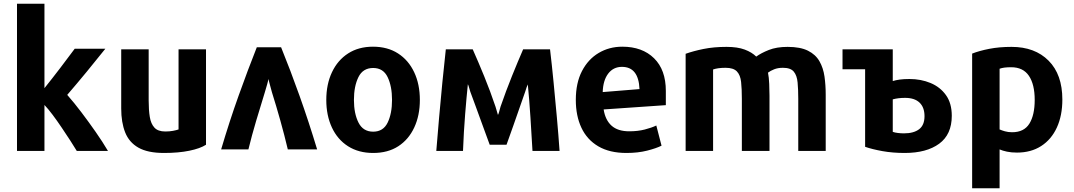

<svg xmlns="http://www.w3.org/2000/svg" viewBox="-20 -800 5749 1028"><path d="M558 8Q529 -41 492 -94Q455 -147 416 -198.5Q377 -250 340 -292Q390 -350 444 -415.5Q498 -481 544 -539H380Q346 -493 302.5 -436Q259 -379 218 -328V-780H71V8H218V-238Q238 -217 262 -185Q286 -153 310.5 -116.5Q335 -80 356.5 -47Q378 -14 391 8Z M1083 -25V-536H936V-107Q925 -103 906.5 -99.5Q888 -96 865 -96Q826 -96 807 -116.5Q788 -137 782 -174Q776 -211 776 -262V-536H629V-219Q629 -145 650 -91.5Q671 -38 721 -9.5Q771 19 858 19Q936 19 994 7Q1052 -5 1083 -25Z M1164 0H1310Q1328 -74 1351.5 -153Q1375 -232 1398 -306Q1404 -326 1410 -347Q1416 -368 1417 -377Q1419 -368 1425 -346.5Q1431 -325 1436 -306Q1459 -233 1481 -154.5Q1503 -76 1521 0H1678Q1633 -149 1584 -286.5Q1535 -424 1485 -547H1355Q1307 -426 1257.5 -287.5Q1208 -149 1164 0Z M2228 -265Q2228 -349 2197.5 -413.5Q2167 -478 2111 -514Q2055 -550 1977 -550Q1900 -550 1844 -514Q1788 -478 1757.5 -413.5Q1727 -349 1727 -265Q1727 -182 1757 -117.5Q1787 -53 1843.5 -17Q1900 19 1978 19Q2057 19 2112.5 -17Q2168 -53 2198 -117.5Q2228 -182 2228 -265ZM2079 -265Q2079 -192 2055.5 -143.5Q2032 -95 1978 -95Q1924 -95 1899.5 -143.5Q1875 -192 1875 -265Q1875 -338 1899 -387Q1923 -436 1978 -436Q2032 -436 2055.5 -387Q2079 -338 2079 -265Z M2976 8Q2970 -79 2961.5 -172.5Q2953 -266 2944 -359Q2935 -452 2925 -536H2781Q2754 -474 2721.5 -393.5Q2689 -313 2660 -229Q2656 -214 2652 -200Q2648 -186 2646 -185Q2644 -190 2641 -202Q2638 -214 2633 -229Q2605 -312 2572.5 -391.5Q2540 -471 2511 -536H2367Q2358 -453 2348.5 -359Q2339 -265 2331 -170.5Q2323 -76 2316 8H2459Q2463 -96 2470.5 -189Q2478 -282 2485 -349Q2487 -346 2490.5 -334.5Q2494 -323 2498 -309Q2510 -277 2527.5 -229Q2545 -181 2564.5 -127.5Q2584 -74 2602 -25H2692Q2710 -74 2728.5 -127.5Q2747 -181 2764 -229Q2781 -277 2792 -309Q2800 -336 2806 -348Q2814 -266 2820 -173Q2826 -80 2831 8Z M3545 -237V-313Q3545 -426 3482 -488Q3419 -550 3312 -550Q3242 -550 3185.5 -516.5Q3129 -483 3096 -419.5Q3063 -356 3063 -265Q3063 -180 3093 -116Q3123 -52 3183.5 -16.5Q3244 19 3334 19Q3396 19 3445 6.5Q3494 -6 3522 -20L3494 -128Q3469 -116 3432 -106.5Q3395 -97 3349 -97Q3288 -97 3254.5 -127Q3221 -157 3212 -214ZM3404 -323 3207 -307Q3209 -370 3236.5 -406Q3264 -442 3310 -442Q3399 -442 3404 -323Z M4401 8V-293Q4401 -344 4394.5 -390Q4388 -436 4367.5 -472Q4347 -508 4306 -528.5Q4265 -549 4197 -549Q4138 -549 4096.5 -532.5Q4055 -516 4029 -497Q4006 -520 3967.5 -534.5Q3929 -549 3870 -549Q3802 -549 3747.5 -538Q3693 -527 3651 -512V8H3798V-428Q3809 -432 3825.5 -434.5Q3842 -437 3865 -437Q3907 -437 3925.5 -417.5Q3944 -398 3948 -361Q3952 -324 3952 -271V8H4100V-288Q4100 -316 4098.5 -351Q4097 -386 4092 -411Q4105 -421 4125 -429Q4145 -437 4172 -437Q4213 -437 4230 -416.5Q4247 -396 4250.5 -358.5Q4254 -321 4254 -271V8Z M4491 -536V-429H4612V-14Q4649 -1 4704 9Q4759 19 4824 19Q4941 19 5008.5 -30.5Q5076 -80 5076 -180Q5076 -247 5045 -290.5Q5014 -334 4962.5 -355.5Q4911 -377 4849 -377Q4819 -377 4797.5 -374Q4776 -371 4760 -366V-536ZM4930 -178Q4930 -130 4901 -108Q4872 -86 4820 -86Q4804 -86 4787.5 -88Q4771 -90 4760 -94V-268Q4789 -276 4826 -276Q4877 -276 4903.5 -250.5Q4930 -225 4930 -178Z M5668 -267Q5668 -401 5594.5 -475Q5521 -549 5396 -549Q5330 -549 5276.5 -538.5Q5223 -528 5185 -513V208H5332V0Q5348 7 5371.5 12Q5395 17 5425 17Q5500 17 5554.5 -18Q5609 -53 5638.5 -117Q5668 -181 5668 -267ZM5520 -265Q5520 -184 5491.5 -138Q5463 -92 5399 -92Q5378 -92 5360.5 -97Q5343 -102 5332 -107V-432Q5343 -436 5357.5 -438Q5372 -440 5394 -440Q5458 -440 5489 -394Q5520 -348 5520 -265Z"/></svg>

Font: Repo Bold
Style: Bold
Weight: 700
Designer: Stefan Peev
Foundry: Context Ltd
Version: Version 1.502